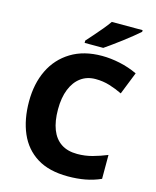

<svg xmlns="http://www.w3.org/2000/svg" viewBox="-135 -1023 916 1125"><g transform="rotate(15 322.5 -460.5)"><path d="M386 10Q271 10 197.5 -36Q124 -82 88.5 -164.5Q53 -247 53 -356Q53 -464 93 -546.5Q133 -629 210.5 -676.5Q288 -724 398 -724Q451 -724 507 -712Q563 -700 614 -676L560 -540Q523 -558 482.5 -570.5Q442 -583 397 -583Q345 -583 307.5 -555.5Q270 -528 249.5 -477Q229 -426 229 -355Q229 -283 248.5 -233Q268 -183 307 -157Q346 -131 405 -131Q452 -131 496 -143Q540 -155 584 -173V-28Q539 -8 490.5 1Q442 10 386 10ZM588 -921Q572 -907 547 -886.5Q522 -866 493.5 -844.5Q465 -823 438 -803.5Q411 -784 392 -771H279V-785Q296 -804 318.5 -829.5Q341 -855 363.5 -882Q386 -909 401 -931H588Z"/></g></svg>

Font: Noto Sans Symbols ExtraBold
Style: Regular
Weight: 800
Version: Version 2.002